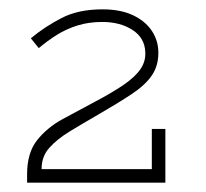

<svg xmlns="http://www.w3.org/2000/svg" viewBox="-20 -811 440 411"><path d="M305 -535H334V-420H38V-438Q38 -484 59.5 -511Q81 -538 114 -556Q147 -574 181 -592Q221 -613 245.5 -630Q270 -647 281 -663.5Q292 -680 291 -699Q290 -730 263.5 -747Q237 -764 199 -764Q170 -764 146 -756.5Q122 -749 102 -736.5Q82 -724 63 -708L46 -729Q76 -754 112 -772.5Q148 -791 199 -791Q238 -791 264.5 -778.5Q291 -766 305 -745Q319 -724 319 -698Q319 -670 305 -649.5Q291 -629 262.5 -610Q234 -591 189 -565Q156 -546 129 -529.5Q102 -513 85.5 -494.5Q69 -476 69 -449H305Z"/></svg>

Font: BioRhyme ExtraBold ExtraLight
Style: Regular
Weight: 250
Version: Version 1.600;gftools[0.9.33]